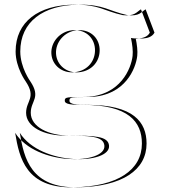

<svg xmlns="http://www.w3.org/2000/svg" viewBox="-20 -574 728 824"><path d="M112 -90C112 -142.2 157 -155 110 -225C110 -225 67 -284 67 -353C67 -481 166 -552.6 318 -554C426 -555 445 -527 527 -509C578.8 -503.5 585.3 -522.3 605 -534L643 -434C624 -398 562 -411 562 -411C568 -383 571.4 -354.9 569 -334C563 -281 518 -164 369 -158C286 -157 278 -158 278 -142C278 -126 307 -124 356 -124C552 -124 609 -51 609 42C609 155 506 227 313 230C113 233 83 107 65 -4C157 141 455 132 448 51C444.4 9.6 384 8 279 8C189 8 112 -29 112 -90ZM220.5 -343C217.2 -393 256.8 -438.4 308.5 -444C363.5 -450 404.2 -415 407.5 -365C410.8 -315 377.8 -270 319.5 -264C267.7 -258.7 223.8 -293 220.5 -343ZM92 -90C92 -29 169 8 259 8C364 8 424.4 9.6 428 51C435 132 137 141 45 -4C63 107 93 233 293 230C486 227 589 155 589 42C589 -51 532 -124 336 -124C287 -124 258 -126 258 -142C258 -158 266 -157 349 -158C498 -164 543 -281 549 -334C551.4 -354.9 548 -383 542 -411C542 -411 604 -398 623 -434L585 -534C565.3 -522.3 558.8 -503.5 507 -509C425 -527 406 -555 298 -554C146 -552.6 47 -481 47 -353C47 -284 90 -225 90 -225C137 -155 92 -142.2 92 -90ZM200.5 -343C203.8 -293 247.7 -258.7 299.5 -264C357.8 -270 390.8 -315 387.5 -365C384.2 -415 343.5 -450 288.5 -444C236.8 -438.4 197.2 -393 200.5 -343Z"/></svg>

Font: Hussar Plate
Style: Regular
Weight: 700
Foundry: Cannot Into Space Fonts
Version: Version 0.798247